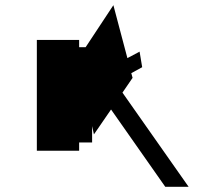

<svg xmlns="http://www.w3.org/2000/svg" viewBox="-20 -720 769 740"><path d="M486 -438 528 -461 518 -521 471 -496 417 -700 310 -538H285V-566H122V-139H285V-171H335V-234L342 -202L408 -298L617 0H707L452 -363L491 -420Z"/></svg>

Font: Montserrat-Alt1
Style: Regular
Weight: 400
Designer: Differentunic
Foundry: Differentunic
Version: Version 7.222